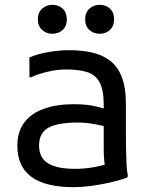

<svg xmlns="http://www.w3.org/2000/svg" viewBox="-20 -764 630 796"><path d="M286 12Q169 12 110.5 -30.5Q52 -73 52 -160Q52 -218 80.5 -256Q109 -294 161.5 -313Q214 -332 286 -332Q342 -332 379.5 -322.5Q417 -313 444 -304V-232Q417 -241 377 -248.5Q337 -256 302 -256Q221 -256 181.5 -235Q142 -214 142 -160Q142 -109 180 -86.5Q218 -64 290 -64Q330 -64 367 -70.5Q404 -77 436 -88L418 -61Q416 -69 414.5 -79Q413 -89 412 -100Q411 -111 410.5 -123Q410 -135 410 -148V-328Q410 -392 392.5 -423.5Q375 -455 340.5 -465.5Q306 -476 254 -476Q215 -476 174.5 -466Q134 -456 110 -444H102V-526Q138 -541 182.5 -548.5Q227 -556 266 -556Q316 -556 358.5 -547Q401 -538 433.5 -514.5Q466 -491 484 -447Q502 -403 502 -332V-200Q502 -180 502.5 -148Q503 -116 504.5 -85Q506 -54 510 -36L508 -28Q475 -16 435 -7Q395 2 355.5 7Q316 12 286 12ZM393 -624Q368 -624 350.5 -640Q333 -656 333 -684Q333 -712 350.5 -728Q368 -744 393 -744Q419 -744 436 -728Q453 -712 453 -684Q453 -656 436 -640Q419 -624 393 -624ZM197 -624Q172 -624 154.5 -640Q137 -656 137 -684Q137 -712 154.5 -728Q172 -744 197 -744Q223 -744 240 -728Q257 -712 257 -684Q257 -656 240 -640Q223 -624 197 -624Z"/></svg>

Font: Kufam
Style: Regular
Weight: 400
Designer: Wael Morcos, Artur Schmal
Foundry: Original Type
Version: Version 1.301; ttfautohint (v1.8.3)